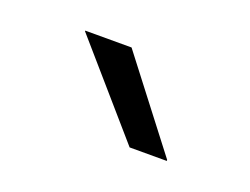

<svg xmlns="http://www.w3.org/2000/svg" viewBox="-40 -749 348 267"><g transform="rotate(20 134.0 -616.0)"><path d="M119.5 -682 219.5 -552V-550.5H164.5L51 -681V-682Z"/></g></svg>

Font: Anek Telugu Medium Light
Style: Regular
Weight: 300
Version: Version 1.003